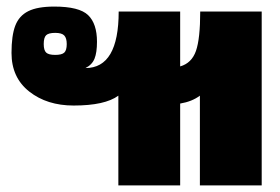

<svg xmlns="http://www.w3.org/2000/svg" viewBox="-20 -564 851 584"><path d="M340 -273Q299 -243 204 -243Q123 -243 69 -285.5Q15 -328 15 -403Q15 -456 26.5 -486Q38 -516 66 -530Q94 -544 145 -544Q221 -544 248 -518Q275 -492 275 -437Q275 -404 267.5 -385.5Q260 -367 240 -357Q341 -357 341 -529H528V-362Q563 -372 576 -409Q589 -446 589 -529H776V0H588V-273Q564 -255 528 -249V0H340ZM183 -430Q183 -448 175.5 -456Q168 -464 148 -464Q128 -464 120.5 -457Q113 -450 113 -430Q113 -411 120.5 -404Q128 -397 148 -397Q168 -397 175.5 -404Q183 -411 183 -430Z"/></svg>

Font: Pridi
Style: Bold
Weight: 700
Designer: Katatrad Team
Foundry: CadsonDemak
Version: Version 1.001